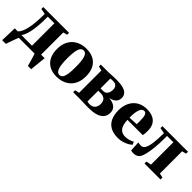

<svg xmlns="http://www.w3.org/2000/svg" viewBox="130 -1465 2570 2570"><g transform="rotate(45 1415.0 -180.0)"><path d="M44 0V-45L60.5 -48Q84.5 -70.5 101.8 -107.2Q119 -144 130.5 -196.2Q142 -248.5 147.5 -317.2Q153 -386 153 -471.5L74 -486.5V-523H562V-486.5L504 -471.5V0ZM131 -50H333V-474.5H207.5V-435.5Q207.5 -362 202 -300Q196.5 -238 186.5 -188.5Q176.5 -139 162.2 -104Q148 -69 131 -50ZM-1.5 180Q-0.5 147.5 0.8 108.8Q2 70 3.5 29Q5 -12 6 -51.5H190L134.5 -2.5Q128.5 10 119.2 34.8Q110 59.5 99.8 88.2Q89.5 117 81 142Q72.5 167 68.5 180ZM485.5 180Q481.5 163.5 474.5 137.8Q467.5 112 459.2 84.5Q451 57 443.5 33.5Q436 10 431.5 -2L408.5 -51.5H571.5Q569.5 -35 567 -10.8Q564.5 13.5 561.8 40.8Q559 68 556.2 94.5Q553.5 121 551.2 143.5Q549 166 548 180Z M600.5 -256Q600.5 -329.5 623.2 -382.8Q646 -436 685 -470.5Q724 -505 773.8 -521.8Q823.5 -538.5 877.5 -538.5Q957.5 -538.5 1015.2 -508.2Q1073 -478 1104 -418.5Q1135 -359 1135 -270.5Q1135 -197 1112.2 -143.5Q1089.5 -90 1050.8 -55.8Q1012 -21.5 962.2 -5Q912.5 11.5 857.5 11.5Q799 11.5 751.8 -5.2Q704.5 -22 670.8 -55.8Q637 -89.5 618.8 -139.5Q600.5 -189.5 600.5 -256ZM869.5 -32Q897.5 -32 915.2 -55.2Q933 -78.5 941.2 -128Q949.5 -177.5 949.5 -255Q949.5 -310 945.8 -354.5Q942 -399 933 -430.2Q924 -461.5 908.2 -478.2Q892.5 -495 869 -495Q840 -495 821.8 -471.8Q803.5 -448.5 794.8 -399.2Q786 -350 786 -271Q786 -216 790 -172Q794 -128 803.5 -96.8Q813 -65.5 829 -48.8Q845 -32 869.5 -32Z M1451.5 4Q1423.5 4 1393.2 3Q1363 2 1334 1Q1305 0 1281.5 0H1162.5V-36L1224.5 -50V-472L1163 -487.5V-523H1281Q1304 -523 1335 -524.5Q1366 -526 1399 -527.5Q1432 -529 1458.5 -529Q1535.5 -529 1584 -514.5Q1632.5 -500 1655.5 -472.8Q1678.5 -445.5 1678.5 -407.5Q1678.5 -355.5 1646.2 -326.2Q1614 -297 1559 -286Q1602.5 -283 1636.8 -268.5Q1671 -254 1691 -226.2Q1711 -198.5 1711 -155.5Q1711 -108.5 1685.5 -72.5Q1660 -36.5 1603.2 -16.2Q1546.5 4 1451.5 4ZM1435.5 -41Q1482 -41 1509 -70.2Q1536 -99.5 1536 -148Q1536 -203 1507.8 -227.2Q1479.5 -251.5 1436.5 -251.5H1386V-47Q1391.5 -45.5 1399.2 -44.2Q1407 -43 1416.5 -42Q1426 -41 1435.5 -41ZM1386 -295H1434.5Q1464 -295 1482.2 -309.5Q1500.5 -324 1509.2 -348.2Q1518 -372.5 1518 -401.5Q1518 -427.5 1508.8 -446Q1499.5 -464.5 1481.5 -474.2Q1463.5 -484 1437.5 -484Q1422.5 -484 1409.8 -483Q1397 -482 1386 -480.5Z M2019 11.5Q1928.5 11.5 1871.8 -21.8Q1815 -55 1788.5 -115.2Q1762 -175.5 1762 -256Q1762 -322.5 1780.8 -374.8Q1799.5 -427 1834.2 -464Q1869 -501 1917.2 -520.2Q1965.5 -539.5 2024.5 -539.5Q2125 -539.5 2179.5 -490Q2234 -440.5 2236 -348.5Q2236 -314.5 2233.8 -290.2Q2231.5 -266 2227.5 -252H1938Q1940.5 -202.5 1950.2 -168Q1960 -133.5 1977.5 -111.8Q1995 -90 2020 -80Q2045 -70 2077.5 -70Q2109 -70 2146 -80.5Q2183 -91 2205 -106L2223.5 -66Q2209.5 -50.5 2178.2 -32.2Q2147 -14 2105.5 -1.2Q2064 11.5 2019 11.5ZM1937 -292 2066.5 -298.5Q2067 -313.5 2067.5 -326.8Q2068 -340 2068 -355Q2068 -423.5 2057 -459.8Q2046 -496 2012.5 -496Q1997.5 -496 1983.8 -486Q1970 -476 1959.2 -452.8Q1948.5 -429.5 1942.5 -390.2Q1936.5 -351 1937 -292Z M2311.5 9.5Q2294.5 9.5 2283 7.2Q2271.5 5 2263 2.5L2255 -141Q2265.5 -138.5 2282 -136.8Q2298.5 -135 2314.5 -135Q2346 -135 2367.2 -169.8Q2388.5 -204.5 2399 -278.8Q2409.5 -353 2409.5 -471.5L2329 -486.5V-523H2813.5V-486.5L2753.5 -471.5V-51L2815.5 -37V0H2513.5V-37L2585 -51V-474.5H2465.5V-428Q2465.5 -329 2457.5 -253.2Q2449.5 -177.5 2438 -127.2Q2426.5 -77 2415.5 -54.5Q2399 -19.5 2372 -5Q2345 9.5 2311.5 9.5Z"/></g></svg>

Font: Merriweather 96pt Black
Style: Regular
Weight: 900
Version: Version 2.100